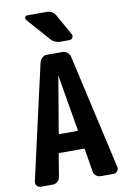

<svg xmlns="http://www.w3.org/2000/svg" viewBox="-104 -1029 707 1088"><g transform="rotate(-10 250.0 -485.0)"><path d="M297.9 -275.4Q301.8 -275.4 301.8 -280.3L248 -598.6Q248 -599.6 247.1 -599.6Q246.1 -599.6 246.1 -598.6L192.4 -280.3Q192.4 -275.4 196.3 -275.4ZM336.9 -695.3 486.3 -35.2Q489.3 -21.5 480.5 -10.7Q471.7 0 459 0H384.8Q370.1 0 357.9 -9.8Q345.7 -19.5 343.8 -35.2L322.3 -165Q322.3 -169.9 316.4 -169.9H177.7Q171.9 -169.9 171.9 -165L150.4 -35.2Q147.5 -20.5 135.7 -10.3Q124 0 109.4 0H39.1Q25.4 0 17.1 -10.7Q8.8 -21.5 11.7 -35.2L161.1 -695.3Q165 -710 176.8 -720.2Q188.5 -730.5 204.1 -730.5H293.9Q308.6 -730.5 320.8 -720.2Q333 -710 336.9 -695.3ZM295.9 -939.5 362.3 -821.3Q368.2 -811.5 362.3 -800.8Q356.4 -790 343.8 -790H293.9Q257.8 -790 235.4 -816.4L123 -944.3Q116.2 -952.1 119.6 -960.9Q123 -969.7 133.8 -969.7H244.1Q278.3 -970.7 295.9 -939.5Z"/></g></svg>

Font: Rounded-L Mgen+ 1mn bold
Style: Bold
Weight: 700
Designer: [Source Han Sans]
Ryoko NISHIZUKA  (kana & ideographs); Paul D. Hunt (Latin, Greek & Cyrillic); Wenlong ZHANG  (bopomofo
Version: Version 1.059.20150602